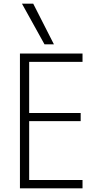

<svg xmlns="http://www.w3.org/2000/svg" viewBox="-20 -1020 540 1040"><path d="M88 0V-730H427V-685H138V-408H417V-364H138V-45H427V0ZM221 -780 99 -1000H160L272 -780Z"/></svg>

Font: M PLUS 1 Code Light
Style: Regular
Weight: 300
Designer: Coji Morishita
Foundry: UNDERFOREST DESIGN
Version: Version 1.002